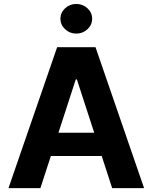

<svg xmlns="http://www.w3.org/2000/svg" viewBox="-20 -971 788 991"><path d="M188.6 0H23.8L274.9 -727.3H473L723.7 0H558.9L505 -165.8H242.5ZM281.6 -285.9H466.3L376.8 -561.1H371.1ZM373.6 -797.6Q340.2 -797.6 316.1 -820.1Q291.9 -842.7 291.9 -874.3Q291.9 -905.9 316.1 -928.3Q340.2 -950.6 373.6 -950.6Q407.3 -950.6 431.5 -928.3Q455.6 -905.9 455.6 -874.3Q455.6 -842.7 431.5 -820.1Q407.3 -797.6 373.6 -797.6Z"/></svg>

Font: Inter Zeller
Style: Bold
Weight: 700
Designer: Rasmus Andersson; Joe Bland
Foundry: zeller
Version: Version 3.015;git-dec3a8cb1